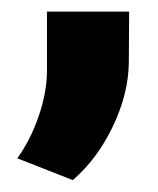

<svg xmlns="http://www.w3.org/2000/svg" viewBox="-20 -729 272 331"><path d="M9.8 -456.1Q32.7 -487.8 46.9 -529.3Q61 -570.8 61 -607.4V-709H202.6L202.1 -622.1Q201.7 -567.9 174.6 -511.2Q147.5 -454.6 105.5 -418.5Z"/></svg>

Font: Heebo ExtraBold
Style: Regular
Weight: 800
Designer: Oded Ezer
Foundry: Meir Sadan
Version: Version 2.001; ttfautohint (v1.5.14-ce02) -l 8 -r 50 -G 200 